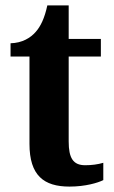

<svg xmlns="http://www.w3.org/2000/svg" viewBox="-20 -680 420 710"><path d="M237 10C296 10 342 -4 362 -14V-78C342 -72 319 -69 295 -69C250 -69 234 -96 234 -157V-471H353V-536H234V-660H155C145 -613 130 -582 112 -562C93 -540 62 -521 19 -520V-471H89V-148C89 -31 142 10 237 10Z"/></svg>

Font: Noto Serif Ethiopic SemiCondensed
Style: Bold
Weight: 700
Width: 4
Designer: Monotype Design Team
Foundry: Monotype Imaging Inc.
Version: Version 2.102